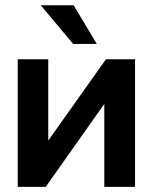

<svg xmlns="http://www.w3.org/2000/svg" viewBox="-20 -732 598 752"><path d="M139.5 -711.5H268.5L359 -560H266.5ZM169 -500V-181.5L395 -500H509V0H388.5V-325L159 0H49.5V-500Z"/></svg>

Font: Overused Grotesk SemiBold
Style: Regular
Weight: 610
Version: Version 0.004